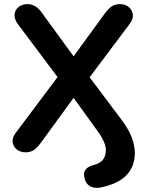

<svg xmlns="http://www.w3.org/2000/svg" viewBox="-20 -733 716 934"><path d="M470 179Q440 185 418.5 173Q397 161 391 134Q385 107 395.5 93Q406 79 428 72Q466 63 480.5 44.5Q495 26 495 -5Q495 -22 483.5 -47.5Q472 -73 447 -106L338 -257L177 -36Q160 -13 143.5 -2.5Q127 8 105 8Q79 8 61.5 -6Q44 -20 41.5 -41.5Q39 -63 56 -86L260 -358L66 -617Q49 -641 51 -663Q53 -685 70.5 -699Q88 -713 114 -713Q155 -713 185 -669L338 -459L491 -669Q508 -692 524.5 -702.5Q541 -713 563 -713Q589 -713 606 -699Q623 -685 626 -663Q629 -641 611 -617L416 -357L564 -160Q605 -107 620.5 -65.5Q636 -24 636 11Q636 76 596 118.5Q556 161 470 179Z"/></svg>

Font: Chiron GoRound TC SB
Style: Regular
Weight: 500
Designer: Ryoko NISHIZUKA 西塚涼子 (kana, bopomofo & ideographs); Paul D. Hunt (Latin, Greek & Cyrillic); Sandoll Communications 산돌커뮤니
Foundry: Adobe
Version: Version 1.000;hotconv 1.1.1;makeotfexe 2.6.0